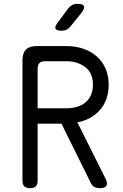

<svg xmlns="http://www.w3.org/2000/svg" viewBox="-20 -970 640 1000"><path d="M176 -406H326Q355 -406 380.5 -413.5Q406 -421 424.5 -436Q443 -451 453.5 -474.5Q464 -498 464 -528Q464 -590 424 -620.5Q384 -651 326 -651H213Q195 -651 185.5 -641.5Q176 -632 176 -613ZM176 -326V-30Q176 -9 166.5 0.5Q157 10 136 10Q116 10 106.5 0.5Q97 -9 97 -30V-655Q97 -693 115 -711.5Q133 -730 171 -730H326Q373 -730 413 -716.5Q453 -703 483 -677Q513 -651 529.5 -613.5Q546 -576 546 -528Q546 -488 534 -454.5Q522 -421 500 -396.5Q478 -372 448 -355.5Q418 -339 383 -333L528 -43Q542 -16 534.5 -3Q527 10 501 10Q482 10 471 3.5Q460 -3 453 -17L300 -326ZM302 -810Q274 -810 269 -820.5Q264 -831 281 -853L336 -927Q345 -938 356.5 -944Q368 -950 383 -950Q411 -950 417 -939Q423 -928 405 -904L346 -831Q338 -821 327 -815.5Q316 -810 302 -810Z"/></svg>

Font: Maple Mono Light
Style: Regular
Weight: 300
Monospace: yes
Designer: subframe7536
Version: Version 7.000